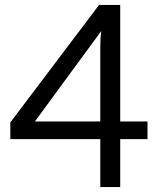

<svg xmlns="http://www.w3.org/2000/svg" viewBox="-20 -761 636 781"><path d="M469 -267V-741H383L22 -263V-195H388V0H469V-195H580V-267ZM122 -267 392 -635C389 -614 388 -590 388 -573V-267Z"/></svg>

Font: Spoqa Han Sans Neo Regular
Style: Regular
Weight: 400
Designer: [Spoqa Han Sans Neo] Dong-huui Kim  Younghwa Kang  Yujin Lee  [Noto Sans] Ryoko NISHIZUKA  (kana & ideographs); Paul D. 
Foundry: Spoqa (http://www.spoqa-han-sans.com)
Version: Version 1.000